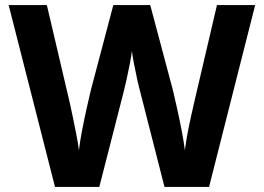

<svg xmlns="http://www.w3.org/2000/svg" viewBox="-20 -734 1036 754"><path d="M982 -714 801 0H626L531 -372Q526 -390 519 -421.5Q512 -453 506 -484.5Q500 -516 498 -534Q496 -516 490 -484.5Q484 -453 477 -421.5Q470 -390 465 -371L370 0H196L14 -714H164L255 -326Q260 -303 267 -269.5Q274 -236 280.5 -202Q287 -168 290 -144Q294 -179 302.5 -223Q311 -267 320.5 -309.5Q330 -352 337 -381L425 -714H570L659 -380Q666 -351 675.5 -308Q685 -265 693.5 -221Q702 -177 706 -144Q709 -168 715 -202Q721 -236 728.5 -269Q736 -302 741 -325L832 -714Z"/></svg>

Font: Noto Sans Thai Looped
Style: Bold
Weight: 700
Designer: Sasikarn Vongin, Ben Mitchell
Foundry: The Fontpad Ltd
Version: Version 1.001; ttfautohint (v1.8.4.7-5d5b)